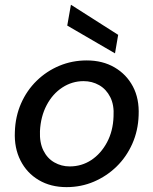

<svg xmlns="http://www.w3.org/2000/svg" viewBox="-20 -756 629 788"><path d="M253 12Q188 12 139 -17Q90 -46 64 -97.5Q38 -149 41 -215Q43 -278 66.5 -331.5Q90 -385 130.5 -424.5Q171 -464 223.5 -486Q276 -508 336 -508Q401 -508 450 -479.5Q499 -451 525.5 -401Q552 -351 549 -283Q547 -220 523 -166Q499 -112 458.5 -72.5Q418 -33 365.5 -10.5Q313 12 253 12ZM266 -73Q315 -73 354.5 -99Q394 -125 419 -171.5Q444 -218 446 -278Q449 -325 432.5 -357.5Q416 -390 387 -406.5Q358 -423 323 -423Q276 -423 236 -397Q196 -371 171.5 -324.5Q147 -278 144 -218Q142 -171 158 -138.5Q174 -106 203 -89.5Q232 -73 266 -73ZM452 -537 256 -651 271 -736H272L465 -613Z"/></svg>

Font: DM Sans 28pt Medium
Style: Italic
Weight: 500
Italic angle: -10°
Version: Version 4.004;gftools[0.9.30]